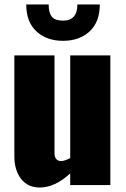

<svg xmlns="http://www.w3.org/2000/svg" viewBox="-20 -825 562 856"><path d="M97 -805H197Q197 -767 211.5 -750Q226 -733 261 -733Q325 -733 325 -805H425Q425 -727 379.5 -685Q334 -643 261 -643Q188 -643 142.5 -685Q97 -727 97 -805ZM157 11Q104 11 74 -27.5Q44 -66 44 -129V-578H223V-144Q223 -107 253 -107Q267 -107 293 -120V-578H472V0H293V-52Q225 11 157 11Z"/></svg>

Font: Oswald Heavy
Style: Regular
Weight: 400
Designer: Vernon Adams
Foundry: Vernon Adams
Version: Version 4.101